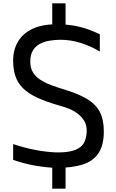

<svg xmlns="http://www.w3.org/2000/svg" viewBox="-20 -999 699 1154"><path d="M319 10Q255 8 188.5 -4Q122 -16 59 -38V-133Q125 -111 188.5 -98.5Q252 -86 315 -83Q367 -82 400.5 -89Q434 -96 454 -109Q474 -122 483.5 -138.5Q493 -155 496.5 -172.5Q500 -190 501 -205Q503 -244 487 -271Q471 -298 446 -316.5Q421 -335 393 -346Q365 -357 342 -363Q260 -386 205 -411.5Q150 -437 118 -469Q86 -501 72.5 -542Q59 -583 59 -635Q59 -701 89.5 -751Q120 -801 180.5 -828Q241 -855 333 -853Q401 -852 459.5 -837.5Q518 -823 580 -793V-689Q526 -722 465 -741Q404 -760 344 -760Q308 -760 275 -754Q242 -748 216.5 -733.5Q191 -719 176.5 -693.5Q162 -668 162 -629Q162 -591 177.5 -565Q193 -539 221 -520.5Q249 -502 287.5 -487.5Q326 -473 373 -459Q454 -434 505 -403Q556 -372 580 -326Q604 -280 604 -209Q604 -127 572.5 -79Q541 -31 478 -10.5Q415 10 319 10ZM294 135V-25H374V135ZM294 -819V-979H374V-819Z"/></svg>

Font: Matangi SemiBold
Style: Regular
Weight: 600
Designer: Prashant Pant
Foundry: The Graphic Ant
Version: Version 3.002